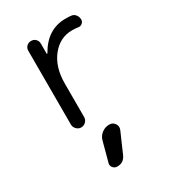

<svg xmlns="http://www.w3.org/2000/svg" viewBox="-194 -629 888 997"><g transform="rotate(-30 250.0 -130.0)"><path d="M282.2 59.6H283.2Q302.7 59.6 314.5 76.2Q326.2 92.8 318.4 112.3L265.6 233.4Q249 270.5 210 269.5Q195.3 269.5 185.5 257.8Q175.8 246.1 179.7 231.4L210.9 115.2Q216.8 90.8 236.8 75.2Q256.8 59.6 282.2 59.6ZM110.4 -40V-482.4Q110.4 -498 121.1 -508.8Q131.8 -519.5 147.9 -519.5Q164.1 -519.5 174.8 -508.8Q185.5 -498 185.5 -482.4V-420.9Q185.5 -419.9 186.5 -419.9Q188.5 -419.9 189.5 -420.9Q251 -530.3 360.4 -530.3Q384.8 -530.3 396.5 -528.3Q411.1 -526.4 420.4 -513.7Q429.7 -501 429.7 -485.4Q429.7 -472.7 419.4 -464.4Q409.2 -456.1 396.5 -458Q378.9 -460.9 360.4 -460.9Q287.1 -460.9 238.3 -399.9Q189.5 -338.9 189.5 -240.2V-40Q189.5 -23.4 177.7 -11.7Q166 0 149.9 0Q133.8 0 122.1 -12.2Q110.4 -24.4 110.4 -40Z"/></g></svg>

Font: Rounded Mgen+ 2m regular
Style: Regular
Weight: 400
Designer: [Source Han Sans]
Ryoko NISHIZUKA  (kana & ideographs); Paul D. Hunt (Latin, Greek & Cyrillic); Wenlong ZHANG  (bopomofo
Version: Version 1.059.20150602